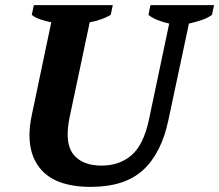

<svg xmlns="http://www.w3.org/2000/svg" viewBox="-20 -720 855 749"><path d="M112 -700H420L412 -662Q376 -641 330 -633L251 -260Q244 -224 244 -196Q244 -146 266 -118Q301 -74 376 -74Q446 -74 493 -114.5Q540 -155 561 -253L640 -628Q617 -633 594.5 -642Q572 -651 559 -662L567 -700H815L807 -662Q789 -649 764.5 -641Q740 -633 717 -628L637 -252Q610 -123 538.5 -57Q467 9 334 9Q192 9 134 -66Q95 -116 95 -192Q95 -229 104 -271L180 -633Q160 -637 138.5 -644Q117 -651 104 -662Z"/></svg>

Font: PTSerif
Style: Bold Italic
Weight: 700
Italic angle: -12°
Designer: A.Korolkova, O.Umpeleva, V.Yefimov
Foundry: ParaType Ltd
Version: Version 1.000W OFL; ttfautohint (v1.2) -l 8 -r 50 -G 200 -x 